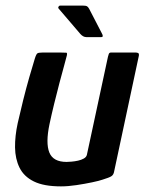

<svg xmlns="http://www.w3.org/2000/svg" viewBox="-20 -659 514 683"><path d="M197 4Q136 4 100.5 -13.5Q65 -31 49.5 -62.5Q34 -94 33.5 -134.5Q33 -175 43 -221Q52 -261 62.5 -303Q73 -345 84 -383.5Q95 -422 104 -451Q109 -467 113.5 -469.5Q118 -472 130 -472H199Q211 -472 216 -471.5Q221 -471 216 -455Q215 -450 208 -425Q201 -400 191.5 -364Q182 -328 172.5 -289Q163 -250 156 -217Q142 -150 155.5 -116.5Q169 -83 217 -83Q223 -83 234.5 -84Q246 -85 257.5 -87.5Q269 -90 278 -95Q287 -100 289 -108L364 -457Q365 -462 367 -467Q369 -472 374 -472H464Q467 -472 471 -470.5Q475 -469 474 -461L386 -49Q384 -37 376 -32Q368 -27 345 -20Q334 -16 308 -10.5Q282 -5 252 -0.5Q222 4 197 4ZM287 -527Q276 -527 266 -538L189 -628Q186 -631 188 -635Q190 -639 194 -639H276Q285 -639 289 -637Q293 -635 297 -628L342 -541Q350 -527 340 -527Z"/></svg>

Font: Glory SemiBold
Style: Italic
Weight: 600
Italic angle: -12°
Designer: Robert Leuschke
Foundry: Robert Leuschke
Version: Version 1.011